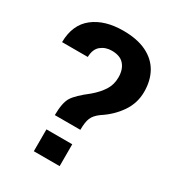

<svg xmlns="http://www.w3.org/2000/svg" viewBox="-174 -825 846 928"><g transform="rotate(30 249.0 -360.5)"><path d="M300.5 -202H158Q158.5 -272 177.8 -302.5Q197 -333 257.5 -379.5Q292.5 -409 313 -440.8Q333.5 -472.5 333.5 -513.5Q333.5 -557 311.2 -583.2Q289 -609.5 242 -609.5Q206.5 -609.5 181.5 -589.2Q156.5 -569 155.5 -525H12Q13 -622.5 75.8 -671.8Q138.5 -721 242 -721Q319.5 -721 371.8 -695.5Q424 -670 450 -623.8Q476 -577.5 476 -515Q476 -452 440.5 -400.2Q405 -348.5 348.5 -312Q319.5 -291 310 -268Q300.5 -245 300.5 -202ZM301.5 0H157.5V-122H301.5Z"/></g></svg>

Font: Roberto Sans
Style: Bold
Weight: 700
Designer: Google (font) & Cristiano Sobral (main changes)
Version: Version 1.000;October 12, 2021;FontCreator 14.0.0.2814 64-bi